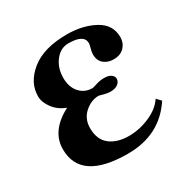

<svg xmlns="http://www.w3.org/2000/svg" viewBox="-119 -579 683 698"><g transform="rotate(-30 222.0 -229.5)"><path d="M412 -109 429 -91Q360 14 226 14Q28 14 28 -118Q28 -195 116 -241V-242Q84 -254 65 -279.5Q46 -305 46 -330Q46 -388 99 -430.5Q152 -473 249 -473Q315 -473 364 -446.5Q413 -420 413 -367Q413 -343 397 -326Q381 -309 352 -309Q328 -309 311.5 -322.5Q295 -336 295 -363Q295 -371 299 -385.5Q303 -400 303 -405Q303 -442 238 -442Q204 -442 181.5 -412.5Q159 -383 159 -342Q159 -304 179.5 -280.5Q200 -257 233 -257Q236 -257 253 -262.5Q270 -268 287 -268Q306 -268 316 -260.5Q326 -253 326 -243Q326 -231 315 -222Q304 -213 282 -213Q269 -213 238 -222Q206 -222 179 -198Q152 -174 152 -135Q152 -87 182 -63.5Q212 -40 261 -40Q306 -40 349 -59Q392 -78 412 -109Z"/></g></svg>

Font: STIX
Style: Bold
Weight: 700
Designer: MicroPress Inc., with final additions and corrections provided by Coen Hoffman, Elsevier (retired)
Version: Version 1.1.1